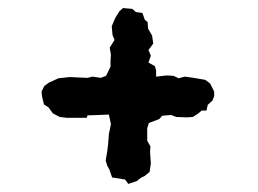

<svg xmlns="http://www.w3.org/2000/svg" viewBox="-20 -487 640 476"><path d="M298 -31 290 -42 258 -47 251 -67 246 -76 242 -89 246 -113 248 -129 250 -155 255 -179 250 -203 226 -202 197 -201 195 -195H172H145L128 -197L111 -206L100 -221L89 -228L84 -249L83 -260L90 -274L101 -282L125 -293L153 -296L173 -295L197 -294L209 -297L230 -294L243 -299L254 -322V-337L255 -351L252 -369L264 -388L259 -400L257 -422L266 -443L276 -459L285 -467L308 -465L317 -457L333 -455L339 -438L346 -432L347 -416L357 -399L360 -379L348 -363L354 -349L348 -332L364 -323L367 -312V-297L393 -300L410 -299L423 -293L438 -297L460 -294L489 -289L501 -280L511 -260V-249L507 -238L495 -227L492 -213H480L472 -206L458 -197L443 -196L417 -197L404 -202L382 -200L375 -192L349 -182L345 -169V-138L353 -124L352 -110L354 -82L351 -61L339 -51L329 -46L319 -38Z"/></svg>

Font: Winky Rough
Style: Bold
Weight: 700
Designer: Simon Atzbach
Foundry: typofactur
Version: Version 1.206; ttfautohint (v1.8.4.7-5d5b)